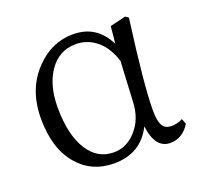

<svg xmlns="http://www.w3.org/2000/svg" viewBox="-98 -627 787 750"><g transform="rotate(-20 295.0 -251.5)"><path d="M255.9 13.7Q164.1 13.7 107.4 -51.8Q45.9 -122.1 45.9 -248Q45.9 -370.1 120.1 -446.3Q186.5 -515.6 275.4 -515.6Q374 -515.6 418.9 -423.8L425.8 -495.1L491.2 -510.7L503.9 -502Q467.8 -233.4 467.8 -128.9Q467.8 -82 480.5 -63.5Q491.2 -46.9 516.6 -46.9Q541 -46.9 562.5 -58.6L571.3 -36.1Q540 13.7 489.3 13.7Q426.8 13.7 415 -82Q367.2 13.7 255.9 13.7ZM269.5 -27.3Q323.2 -27.3 362.3 -71.3Q403.3 -116.2 406.2 -186.5L415 -354.5Q396.5 -413.1 358.9 -444.3Q321.3 -475.6 272.5 -475.6Q202.1 -475.6 161.1 -415Q122.1 -357.4 122.1 -266.6Q122.1 -151.4 164.1 -86.9Q203.1 -27.3 269.5 -27.3Z"/></g></svg>

Font: Bpmf Zihi Box R
Style: R
Weight: 400
Foundry: But Ko
Version: Version 1.320